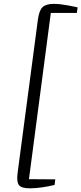

<svg xmlns="http://www.w3.org/2000/svg" viewBox="-20 -856 432 1018"><path d="M138 142.5Q93 142.5 80 124.8Q67 107 73.5 59.5L181 -752.5Q187.5 -801 205.8 -818.2Q224 -835.5 266.5 -835.5Q283 -835.5 301.5 -833.2Q320 -831 337.8 -827.8Q355.5 -824.5 369.8 -821.5Q384 -818.5 391.5 -817L387.5 -787.5H249.5L133.5 94L273 95L269.5 124.5Q239.5 132 204.5 137.2Q169.5 142.5 138 142.5Z"/></svg>

Font: Merriweather 72pt Light
Style: Italic
Weight: 300
Italic angle: -7.8°
Version: Version 2.101